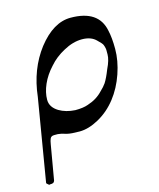

<svg xmlns="http://www.w3.org/2000/svg" viewBox="-117 -480 602 725"><g transform="rotate(-15 184.5 -117.5)"><path d="M264.6 -114.3Q278.3 -127 287.1 -139.6Q297.9 -156.2 310.5 -188.5Q326.2 -220.7 326.2 -242.2Q326.2 -249 326.2 -249Q326.2 -251 326.2 -253.9Q327.1 -265.6 321.3 -280.3Q318.4 -287.1 302.7 -301.8Q283.2 -322.3 247.1 -322.3Q211.9 -322.3 174.8 -301.8Q139.6 -283.2 115.2 -254.9Q88.9 -226.6 75.2 -195.3Q61.5 -164.1 61.5 -135.3Q61.5 -106.4 91.8 -87.9Q118.2 -72.3 154.3 -70.3Q185.5 -70.3 204.1 -77.1Q222.7 -83 237.8 -92.3Q252.9 -101.6 264.6 -114.3ZM30.3 -155.3Q42 -260.7 99.6 -335.9Q159.2 -412.1 226.6 -412.1Q335.9 -412.1 352.5 -328.1Q359.4 -298.8 359.4 -254.9Q359.4 -209 342.3 -159.2Q325.2 -109.4 295.4 -71.3Q265.6 -33.2 225.1 -10.7Q184.6 11.7 149.4 11.7Q116.2 11.7 100.6 7.8Q89.8 4.9 80.1 2Q66.4 -1 52.7 0Q41 0 37.1 8.3Q33.2 16.6 31.2 30.3L7.8 166Q5.9 171.9 2 173.8Q-2 175.8 -11.7 175.8Q-12.7 176.8 -13.7 176.8Q-23.4 168.9 -23.4 168V166Z"/></g></svg>

Font: Menaion Unicode
Style: Regular
Weight: 400
Designer: Aleksandr Andreev
Foundry: Ponomar Technologies, Inc.
Version: 2.0